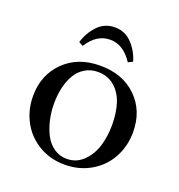

<svg xmlns="http://www.w3.org/2000/svg" viewBox="-118 -730 781 837"><g transform="rotate(20 272.0 -312.0)"><path d="M41 -228Q41 -325.7 105 -388.9Q168.9 -452.1 272 -452.1Q377 -452.1 440.9 -389.6Q504.9 -327.1 504.9 -228Q504.9 -163.6 476.1 -110.1Q447.3 -56.6 393.6 -24.9Q339.8 6.8 272 6.8Q204.6 6.8 151.4 -25.1Q98.1 -57.1 69.6 -110.6Q41 -164.1 41 -228ZM138.2 -228Q138.2 -189.5 146.5 -153.1Q154.8 -116.7 170.4 -86.7Q186 -56.6 212.4 -38.3Q238.8 -20 272 -20Q316.9 -20 348.6 -51.3Q380.4 -82.5 394.3 -127.9Q408.2 -173.3 408.2 -226.1Q408.2 -282.2 394.3 -325.7Q380.4 -369.1 348.9 -396Q317.4 -422.9 272 -422.9Q238.8 -422.9 212.6 -407.2Q186.5 -391.6 170.4 -364.5Q154.3 -337.4 146.2 -302.7Q138.2 -268.1 138.2 -228ZM149.9 -517.1Q162.6 -562 194.8 -596.4Q227.1 -630.9 274.9 -630.9Q322.8 -630.9 355 -596.4Q387.2 -562 399.9 -517.1L378.9 -506.8Q335.4 -573.2 274.9 -573.2Q210.9 -573.2 169.9 -506.8Z"/></g></svg>

Font: Dehuti
Style: Bold
Weight: 700
Version: Version 1.2